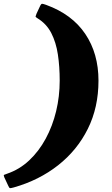

<svg xmlns="http://www.w3.org/2000/svg" viewBox="-108 -819 584 1005"><path d="M83 -747 100.5 -784.5Q107 -799.5 112.5 -799.2Q118 -799 133.5 -793.5Q269.5 -744 338.5 -641.2Q407.5 -538.5 407.5 -397Q407.5 -257 351.8 -144.8Q296 -32.5 196.2 46Q96.5 124.5 -35.5 162Q-50 166 -55 165.8Q-60 165.5 -65.5 152L-85.5 109Q-90.5 98 -86.2 96Q-82 94 -71.5 90.5Q-6.5 68.5 44.5 20.8Q95.5 -27 131.2 -93Q167 -159 185.8 -236.8Q204.5 -314.5 204.5 -397Q204.5 -470 195 -533.5Q185.5 -597 160.5 -645.8Q135.5 -694.5 88 -723.5Q78 -729.5 78.2 -732.8Q78.5 -736 83 -747Z"/></svg>

Font: Besley* Heavy
Style: Italic
Weight: 800
Italic angle: -13°
Designer: Owen Earl
Foundry: indestructible type*
Version: Version 3.000; ttfautohint (v1.8.3)